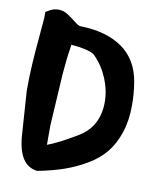

<svg xmlns="http://www.w3.org/2000/svg" viewBox="-81 -777 699 841"><g transform="rotate(10 268.5 -357.0)"><path d="M36 -336V-357Q36 -404 39 -455.5Q42 -507 48 -572Q54 -637 56 -666V-693L77 -705Q94 -713 112 -713Q134 -713 154.5 -699.5Q175 -686 191.5 -672.5Q208 -659 218 -658Q333 -656 405 -606Q477 -556 493 -456Q501 -408 501 -356Q501 -288 483 -234Q465 -180 434.5 -142.5Q404 -105 356.5 -77Q309 -49 258.5 -31.5Q208 -14 142 -1Q58 -10 49 -145ZM164 -121Q209 -137 288 -184Q381 -236 381 -349Q381 -401 359.5 -453Q338 -505 300 -543Q286 -560 216 -569L193 -571L190 -546Q185 -521 178 -440L164 -206Z"/></g></svg>

Font: NaniFont Regular
Style: Regular
Weight: 400
Designer: Nanigashitei
Version: Version 1.036